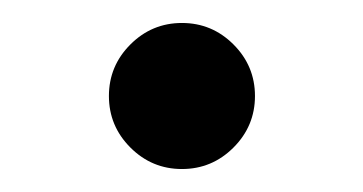

<svg xmlns="http://www.w3.org/2000/svg" viewBox="-20 -459 318 168"><path d="M139.2 -311.1Q112.9 -311.1 94.1 -329.9Q75.3 -348.7 75.3 -375Q75.3 -401.3 94.1 -420.1Q112.9 -438.9 139.2 -438.9Q165.5 -438.9 184.3 -420.1Q203.1 -401.3 203.1 -375Q203.1 -348.7 184.3 -329.9Q165.5 -311.1 139.2 -311.1Z"/></svg>

Font: Inter UI
Style: Regular
Weight: 400
Designer: Rasmus Andersson
Foundry: rsms
Version: 3.2;8d6f07862